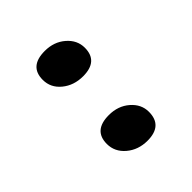

<svg xmlns="http://www.w3.org/2000/svg" viewBox="-11 -812 413 413"><g transform="rotate(45 195.5 -605.5)"><path d="M146 -616Q146 -588 130 -568.5Q114 -549 90 -549Q49 -549 49 -596Q49 -624 65.5 -643Q82 -662 105 -662Q146 -662 146 -616ZM342 -616Q342 -588 325.5 -568.5Q309 -549 285 -549Q244 -549 244 -596Q244 -624 260.5 -643Q277 -662 300 -662Q342 -662 342 -616Z"/></g></svg>

Font: Ekushey Amar Bangla
Style: Regular
Weight: 400
Designer: Al Mamun Sumon
Foundry: Al Mamun Sumon
Version: Version 1.0